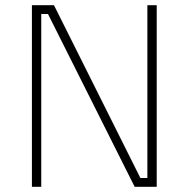

<svg xmlns="http://www.w3.org/2000/svg" viewBox="-20 -720 727 740"><path d="M103 0V-700H188L521 -34H548V-700H584V0H499L165 -666H139V0Z"/></svg>

Font: TitilliumText22L Th
Style: Thin
Weight: 100
Designer: Campivisivi
Foundry: Campivisivi
Version: 1.000